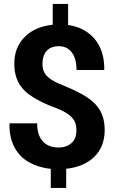

<svg xmlns="http://www.w3.org/2000/svg" viewBox="-20 -844 581 969"><path d="M314 7.8V104.5H236.3V8.3Q175.8 2 127.9 -24.4Q80.1 -50.8 53.7 -99.6Q27.8 -146 27.8 -214.4V-219.2L28.8 -221.7H167.5Q167.5 -178.7 181.6 -151.4Q195.8 -124.5 219.5 -112.1Q243.2 -99.6 273.9 -99.6Q304.2 -99.6 324.2 -110.4Q365.7 -131.8 365.7 -187Q365.7 -212.4 356 -232.9Q336.9 -270 265.1 -297.9Q192.4 -324.2 146 -354Q98.6 -383.3 75.4 -423.8Q52.2 -464.4 52.2 -522.9Q52.2 -605 104.7 -657.5Q157.2 -710 246.1 -719.2V-824.2H323.7V-717.8Q409.2 -705.6 458.5 -646.5Q506.3 -588.4 506.3 -497.1V-493.2L504.9 -490.7H366.2Q366.2 -548.3 342.3 -579.6Q318.4 -610.8 277.8 -610.8Q235.8 -610.8 215.1 -586.7Q194.3 -562.5 194.3 -522.5Q194.3 -496.6 203.6 -478.5Q220.7 -443.4 295.9 -414.1Q369.1 -384.8 415 -356Q461.9 -326.2 485.1 -286.1Q508.3 -246.1 508.3 -188Q508.3 -103.5 455.8 -52.5Q403.3 -1.5 314 7.8Z"/></svg>

Font: Battambang
Style: Bold
Weight: 700
Designer: Danh Hong
Version: Version 8.002; ttfautohint (v1.8.3)